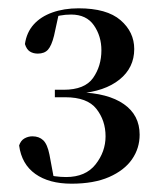

<svg xmlns="http://www.w3.org/2000/svg" viewBox="-20 -855 381 462"><path d="M152 -413Q98 -413 65 -436.5Q32 -460 26 -505Q30 -517 39 -522Q48 -527 58 -527Q74 -527 84 -517.5Q94 -508 99 -483L110 -424L84 -441Q97 -433 111.5 -431Q126 -429 139 -429Q186 -429 210 -459.5Q234 -490 234 -527Q234 -565 212 -593Q190 -621 137 -621H112V-639H133Q184 -639 204 -667.5Q224 -696 224 -734Q224 -768 206 -794Q188 -820 151 -820Q137 -820 124 -817.5Q111 -815 96 -808L122 -824L110 -769Q104 -745 95.5 -735.5Q87 -726 71 -726Q60 -726 52 -731Q44 -736 40 -749Q44 -777 61 -796Q78 -815 106 -825Q134 -835 169 -835Q237 -835 270 -806.5Q303 -778 303 -737Q303 -692 267.5 -663.5Q232 -635 170 -630V-633Q240 -631 278 -604.5Q316 -578 316 -531Q316 -498 297.5 -471.5Q279 -445 242.5 -429Q206 -413 152 -413Z"/></svg>

Font: Source Serif 4 60pt SemiBold
Style: Regular
Weight: 600
Version: Version 4.004;hotconv 1.0.116;makeotfexe 2.5.65601